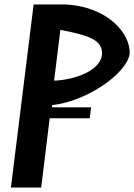

<svg xmlns="http://www.w3.org/2000/svg" viewBox="-20 -847 602 862"><path d="M29 -5H165L203 -316H383L389 -365H214V-375C374 -393 548 -518 562 -604C568 -695 464 -819 270 -827H131ZM223 -485 251 -713 256 -712C391 -686 442 -663 438 -601C429 -531 324 -491 228 -485Z"/></svg>

Font: Ny Stormning
Style: FinKur
Weight: 300
Designer: Robert Jablonski, Mew Too
Foundry: Cannot Into Space Fonts
Version: Version 0.90